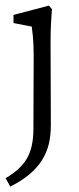

<svg xmlns="http://www.w3.org/2000/svg" viewBox="-24 -443 283 688"><path d="M12.7 225.6 -3.9 195.3Q47.9 166 71.8 126Q95.7 85.9 95.7 18.6L96.7 -241.2Q96.7 -284.2 93.8 -313Q90.8 -341.8 89.8 -347.7L24.4 -360.4V-389.6L151.4 -422.9L162.1 -410.2Q160.2 -385.7 158.7 -357.9Q157.2 -330.1 157.2 -287.1L158.2 6.8Q158.2 42 150.9 72.8Q143.6 103.5 126.5 130.9Q109.4 158.2 81.5 181.6Q53.7 205.1 12.7 225.6Z"/></svg>

Font: Crimson Pro Light
Style: Regular
Weight: 300
Designer: Jacques Le Bailly
Foundry: Baron von Fonthausen
Version: Version 1.003